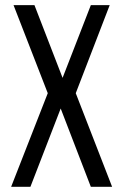

<svg xmlns="http://www.w3.org/2000/svg" viewBox="-20 -720 475 740"><path d="M22.9 0 164.1 -360.8 32.2 -700.2H112.8L221.2 -419.9L330.1 -700.2H402.8L272 -360.8L412.1 0H330.1L213.9 -301.8L97.2 0Z"/></svg>

Font: Bebas Neue Regular
Style: Regular
Weight: 400
Designer: Ryoichi Tsunekawa
Foundry: Ryoichi Tsunekawa
Version: Version 001.003